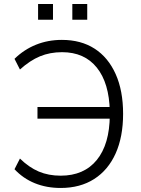

<svg xmlns="http://www.w3.org/2000/svg" viewBox="-20 -925 699 953"><path d="M281 8Q211 8 153 -15.5Q95 -39 52 -85L79 -138Q124 -94 172.5 -73.5Q221 -53 281 -53Q397 -53 460.5 -131Q524 -209 525 -353L549 -336H166V-394H548L525 -373Q522 -513 460.5 -589.5Q399 -666 288 -666Q228 -666 178.5 -645.5Q129 -625 79 -580L52 -633Q99 -679 158.5 -703Q218 -727 287 -727Q382 -727 449.5 -683.5Q517 -640 554 -557.5Q591 -475 591 -360Q591 -246 554 -163.5Q517 -81 447.5 -36.5Q378 8 281 8ZM339 -827V-905H413V-827ZM169 -827V-905H243V-827Z"/></svg>

Font: Nunitoga
Style: Light
Weight: 300
Designer: Vernon Adams
Foundry: Vernon Adams
Version: Version 1.0